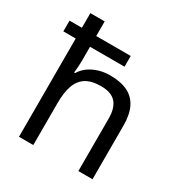

<svg xmlns="http://www.w3.org/2000/svg" viewBox="-176 -891 970 1022"><g transform="rotate(30 309.0 -380.0)"><path d="M173 -760V-670H385V-604H173V-517Q173 -498 171.5 -478.5Q170 -459 168 -443H174Q191 -471 217 -489Q243 -507 275 -516.5Q307 -526 342 -526Q407 -526 450 -505.5Q493 -485 515 -441.5Q537 -398 537 -329V0H450V-323Q450 -388 421 -420Q392 -452 330 -452Q270 -452 236 -429.5Q202 -407 187.5 -364Q173 -321 173 -258V0H85V-604H9V-670H85V-760Z"/></g></svg>

Font: Noto Sans Khmer UI
Style: Regular
Weight: 400
Designer: Danh Hong and the Monotype Design Team
Foundry: Monotype Imaging Inc.
Version: Version 2.002